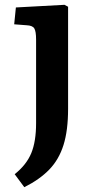

<svg xmlns="http://www.w3.org/2000/svg" viewBox="-20 -549 389 798"><path d="M81 229 41 175Q90 136 110 87.5Q130 39 130 -37V-384Q130 -419 122.5 -431Q115 -443 91 -444L39 -448L46 -518L248 -529L263 -521V-97Q263 -7 244 53.5Q225 114 185 155.5Q145 197 81 229Z"/></svg>

Font: Literata 7pt SemiBold
Style: Regular
Weight: 600
Designer: Latin by Veronika Burian and Jose Scaglione. Greek by Irene Vlachou. Cyrillic by Vera Evstafieva.
Foundry: TypeTogether
Version: Version 3.002